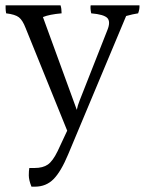

<svg xmlns="http://www.w3.org/2000/svg" viewBox="-20 -524 545 720"><path d="M111 176H98Q88 151 88 133.5Q88 116 90 106H109Q141 106 159.5 93Q178 80 196 43L232 -34L76 -419Q65 -448 51 -459Q37 -470 3 -474Q1 -486 1 -493Q1 -500 1 -504H207Q211 -492 211 -474Q165 -470 141 -460L268 -112Q271 -128 279 -148L383 -412Q389 -427 389 -438Q389 -449 383 -456Q370 -470 322 -474Q318 -494 320 -504H503Q504 -490 498 -474Q478 -471 453 -464L236 54Q209 119 181 147.5Q153 176 111 176Z"/></svg>

Font: Halant
Style: Regular
Weight: 400
Designer: Hitesh Malaviya (Devanagari), Satya Rajpurohit (Latin)
Foundry: Indian Type Foundry
Version: Version 1.100;PS 1.0;hotconv 1.0.78;makeotf.lib2.5.61930; tt